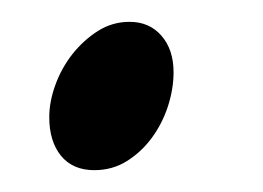

<svg xmlns="http://www.w3.org/2000/svg" viewBox="-20 -140 240 175"><path d="M138.2 -74.2Q138.2 -59.1 133.1 -43.2Q127.9 -27.3 118.4 -14.4Q108.9 -1.5 95.7 6.8Q82.5 15.1 65.9 15.1Q46.4 15.1 35.6 2Q24.9 -11.2 24.9 -33.2Q24.9 -47.4 30.5 -62.7Q36.1 -78.1 46.1 -90.8Q56.2 -103.5 69.3 -111.8Q82.5 -120.1 98.1 -120.1Q116.2 -120.1 127.2 -107.4Q138.2 -94.7 138.2 -74.2Z"/></svg>

Font: Gentium Plus Phon
Style: Italic
Weight: 400
Italic angle: -8°
Designer: J. Victor Gaultney, Annie Olsen, Iska Routamaa, Becca Hirsbrunner
Foundry: SIL International
Version: Version 5.000